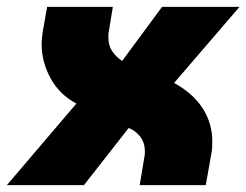

<svg xmlns="http://www.w3.org/2000/svg" viewBox="-62 -538 716 558"><path d="M-42 0 160 -237Q111 -263 85 -310.5Q59 -358 59 -410Q59 -419 60 -427.5Q61 -436 62 -445L75 -518H266L254 -445Q253 -441 253 -437Q253 -433 253 -429Q253 -405 264.5 -388.5Q276 -372 293 -361L409 -518H634L444 -297Q500 -266 527.5 -222.5Q555 -179 555 -127Q555 -118 554.5 -109Q554 -100 552 -90L536 0H344L358 -84Q359 -88 359 -91.5Q359 -95 359 -98Q359 -124 345 -141.5Q331 -159 312 -166L182 0Z"/></svg>

Font: MuseoModerno Thin Black
Style: Italic
Weight: 900
Italic angle: -9°
Version: Version 1.003